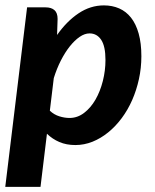

<svg xmlns="http://www.w3.org/2000/svg" viewBox="-24 -544 588 730"><path d="M-4 166.5 79 -516H149.5Q171 -516 183 -505.5Q195 -495 195 -472L193 -411Q229.5 -463 274.5 -493.2Q319.5 -523.5 371 -523.5Q403 -523.5 429.2 -512Q455.5 -500.5 474.2 -476.8Q493 -453 503.2 -416.5Q513.5 -380 513.5 -330Q513.5 -285.5 504.2 -243.2Q495 -201 478.5 -163.5Q462 -126 438.8 -94.8Q415.5 -63.5 387.5 -40.8Q359.5 -18 327.8 -5.2Q296 7.5 262.5 7.5Q228.5 7.5 201.8 -4Q175 -15.5 154.5 -35.5L130 166.5ZM316.5 -417Q298 -417 278.8 -403.8Q259.5 -390.5 241.2 -367.5Q223 -344.5 207.2 -313.5Q191.5 -282.5 180.5 -247L165.5 -123Q181.5 -108 201.5 -101.8Q221.5 -95.5 240.5 -95.5Q270.5 -95.5 295.8 -114.8Q321 -134 339 -165.2Q357 -196.5 367 -236Q377 -275.5 377 -316Q377 -368 360.8 -392.5Q344.5 -417 316.5 -417Z"/></svg>

Font: Lato Heavy
Style: Italic
Weight: 800
Italic angle: -7°
Designer: Lukasz Dziedzic
Foundry: tyPoland Lukasz Dziedzic
Version: Version 2.007; 2014-02-27